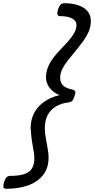

<svg xmlns="http://www.w3.org/2000/svg" viewBox="-58 -1095 583 1190"><path d="M-18 75Q-37 75 -37.5 63Q-38 51 -33 35Q-26 12 -17 3.5Q-8 -5 7 -5Q55 -5 88 -14.5Q121 -24 138 -48Q155 -72 155 -118Q154 -134 152 -150Q150 -166 146.5 -182Q143 -198 140.5 -216.5Q138 -235 135.5 -256Q133 -277 132 -301Q132 -351 152 -391.5Q172 -432 212 -461.5Q252 -491 311 -506Q286 -515 267 -532Q248 -549 237.5 -570.5Q227 -592 227 -614Q227 -650 240.5 -681.5Q254 -713 275.5 -740.5Q297 -768 321.5 -793Q346 -818 367.5 -842.5Q389 -867 402.5 -891.5Q416 -916 416 -942Q416 -965 389.5 -980Q363 -995 316 -995Q300 -995 298 -1005.5Q296 -1016 301 -1035Q309 -1058 317.5 -1066.5Q326 -1075 341 -1075Q389 -1075 425.5 -1063Q462 -1051 483.5 -1026.5Q505 -1002 505 -965Q505 -930 491.5 -899Q478 -868 456 -838Q434 -808 410 -779Q386 -750 364 -722.5Q342 -695 328.5 -668Q315 -641 315 -614Q315 -592 324 -577Q333 -562 349.5 -553.5Q366 -545 389 -540Q406 -536 408.5 -527.5Q411 -519 404 -500Q397 -478 389.5 -470Q382 -462 366 -460Q321 -455 288 -435Q255 -415 237.5 -382Q220 -349 220 -301Q220 -279 222.5 -260.5Q225 -242 228.5 -225Q232 -208 234.5 -191.5Q237 -175 240 -157Q243 -139 243 -118Q243 -53 209 -10Q175 33 116 54Q57 75 -18 75Z"/></svg>

Font: Playwrite US Trad
Style: Regular
Weight: 400
Designer: Veronika Burian, José Scaglione
Foundry: TypeTogether
Version: Version 1.002